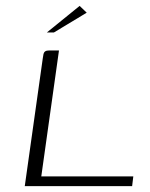

<svg xmlns="http://www.w3.org/2000/svg" viewBox="-20 -631 508 651"><path d="M180 -460 120 -33H432L428 0H64L125 -433Q126 -442 127.5 -448Q129 -454 133.5 -457Q138 -460 148 -460ZM139 -521 250 -611 274 -588 163 -521Z"/></svg>

Font: Genos Light
Style: Italic
Weight: 300
Italic angle: -8°
Designer: Robert E. Leuschke
Foundry: Robert E. Leuschke
Version: Version 1.010